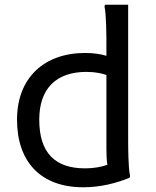

<svg xmlns="http://www.w3.org/2000/svg" viewBox="-20 -780 658 812"><path d="M522 -200V-760H424L422 -752C430 -716 430 -628 430 -588V-544C407 -551 376 -556 340 -556C168 -556 52 -452 52 -274C52 -96 152 12 332 12C408 12 472 -6 528 -28L530 -36C522 -72 522 -160 522 -200ZM146 -274C146 -404 216 -476 346 -476C384 -476 412 -469 430 -463V-152C430 -127 431 -103 434 -83C408 -74 377 -68 340 -68C214 -68 146 -132 146 -274Z"/></svg>

Font: Kufam Arabic Latin Roman Normal
Style: Regular
Weight: 400
Designer: Wael Morcos & Artur Schmal
Version: Version 1.200;PS 001.200;hotconv 1.0.88;makeotf.lib2.5.64775